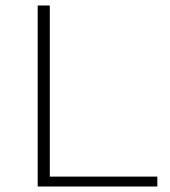

<svg xmlns="http://www.w3.org/2000/svg" viewBox="-20 -678 618 698"><path d="M552 -36V0H117V-658H161V-36Z"/></svg>

Font: Ysabeau Infant Light
Style: Regular
Weight: 300
Designer: Christian Thalmann (Catharsis Fonts)
Version: Version 0.003